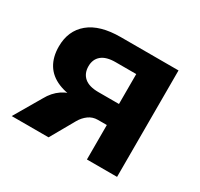

<svg xmlns="http://www.w3.org/2000/svg" viewBox="-112 -629 797 767"><g transform="rotate(30 287.0 -245.5)"><path d="M22 0 94 -123Q113 -158 142.5 -178Q172 -198 203 -198H228V-186Q169 -186 128 -203Q87 -220 66.5 -253.5Q46 -287 46 -335Q46 -408 96 -449.5Q146 -491 242 -491H508V0H369V-159H328Q304 -159 285.5 -145.5Q267 -132 255 -111L192 0ZM274 -256H369V-394H274Q231 -394 209.5 -376Q188 -358 188 -326Q188 -293 209.5 -274.5Q231 -256 274 -256Z"/></g></svg>

Font: Nunito Sans 12pt ExtraBold
Style: Regular
Weight: 800
Designer: Vernon Adams
Foundry: Vernon Adams
Version: Version 3.101;gftools[0.9.27]